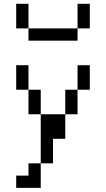

<svg xmlns="http://www.w3.org/2000/svg" viewBox="-20 -832 540 978"><path d="M125 62.5H62.5V125H187.5Q187.5 125 187.5 0H125ZM187.5 0H250Q250 0 250 -125H312.5Q312.5 -125 312.5 -250H187.5Q187.5 -250 187.5 0ZM187.5 -250Q187.5 -250 187.5 -375H125Q125 -375 125 -250ZM312.5 -250H375Q375 -250 375 -375H312.5Q312.5 -375 312.5 -250ZM125 -375Q125 -375 125 -500H62.5Q62.5 -500 62.5 -375ZM375 -375H437.5Q437.5 -375 437.5 -500H375Q375 -500 375 -375ZM125 -687.5V-625H375V-687.5ZM125 -687.5Q125 -687.5 125 -812.5H62.5Q62.5 -812.5 62.5 -687.5ZM375 -687.5H437.5Q437.5 -687.5 437.5 -812.5H375Q375 -812.5 375 -687.5Z"/></svg>

Font: CalcUnifontExMono
Style: Regular
Weight: 500
Version: Version 15.0.06